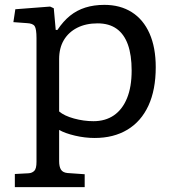

<svg xmlns="http://www.w3.org/2000/svg" viewBox="-20 -553 720 789"><path d="M41 216V162L98 159Q112 158 121 149Q130 140 130 112V-396Q130 -434 122.5 -445.5Q115 -457 90 -458L35 -462L43 -515L186 -526L201 -519L209 -430H216Q240 -466 268 -488.5Q296 -511 331 -522Q366 -533 409 -533Q474 -533 521.5 -503Q569 -473 594.5 -415.5Q620 -358 620 -277Q620 -184 590 -119Q560 -54 503.5 -20Q447 14 369 14Q329 14 288.5 4.5Q248 -5 223 -19V109Q223 132 230.5 144Q238 156 257 158L328 163V216ZM364 -55Q413 -55 448 -79Q483 -103 502 -149.5Q521 -196 521 -263Q521 -327 505.5 -370Q490 -413 459 -435Q428 -457 381 -457Q333 -457 297.5 -439Q262 -421 242.5 -388.5Q223 -356 223 -310V-95Q244 -77 284 -66Q324 -55 364 -55Z"/></svg>

Font: Literata Variable Black
Style: Regular
Weight: 900
Designer: Latin by Veronika Burian and Jose Scaglione. Greek by Irene Vlachou. Cyrillic by Vera Evstafieva.
Foundry: TypeTogether
Version: Version 3.021